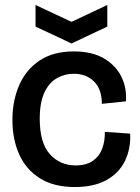

<svg xmlns="http://www.w3.org/2000/svg" viewBox="-20 -740 564 773"><path d="M281 13Q197 13 141 -22Q85 -57 57.5 -118Q30 -179 30 -257Q30 -334 57 -396.5Q84 -459 139 -496Q194 -533 277 -533Q351 -533 399 -504.5Q447 -476 469 -430.5Q491 -385 487 -332L390 -322Q390 -381 358.5 -412Q327 -443 277 -443Q241 -443 209.5 -425.5Q178 -408 159 -368Q140 -328 140 -262Q140 -164 181 -119Q222 -74 284 -74Q328 -74 354.5 -93Q381 -112 392 -143Q403 -174 402 -209L504 -202Q507 -141 483 -92Q459 -43 408.5 -15Q358 13 281 13ZM123 -720 268 -652 412 -720V-633L268 -565L123 -633Z"/></svg>

Font: Bricolage Grotesque 48pt Medium
Style: Regular
Weight: 500
Designer: Mathieu Triay
Foundry: Atelier Triay
Version: Version 1.000; ttfautohint (v1.8.4.7-5d5b);gftools[0.9.32]